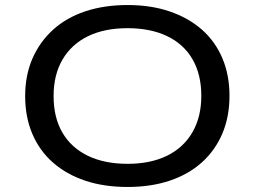

<svg xmlns="http://www.w3.org/2000/svg" viewBox="-20 -734 1012 763"><path d="M487 9Q393 9 318.5 -16Q244 -41 190.5 -88Q137 -135 108.5 -202Q80 -269 80 -352Q80 -435 109 -501.5Q138 -568 191 -616Q244 -664 319 -689Q394 -714 487 -714Q580 -714 654.5 -688.5Q729 -663 782 -616.5Q835 -570 863.5 -503Q892 -436 892 -353Q892 -270 863.5 -203Q835 -136 782 -88.5Q729 -41 654.5 -16Q580 9 487 9ZM487 -83Q578 -83 643.5 -115Q709 -147 744.5 -208Q780 -269 780 -353Q780 -438 745 -498.5Q710 -559 644 -590.5Q578 -622 487 -622Q395 -622 329.5 -590Q264 -558 228.5 -497.5Q193 -437 193 -352Q193 -267 228 -207Q263 -147 329 -115Q395 -83 487 -83Z"/></svg>

Font: Nunito Sans 10pt Expanded Medium
Style: Regular
Weight: 500
Width: 7
Designer: Vernon Adams
Foundry: Vernon Adams
Version: Version 3.101;gftools[0.9.27]